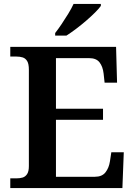

<svg xmlns="http://www.w3.org/2000/svg" viewBox="-20 -951 682 971"><path d="M32 0V-49H63Q80 -49 94 -53Q108 -57 117 -70.5Q126 -84 126 -111V-598Q126 -628 117.5 -642Q109 -656 95 -660.5Q81 -665 63 -665H32V-714H567L572 -533H509L504 -579Q500 -614 483.5 -635.5Q467 -657 431 -657H263V-401H501V-345H263V-57H460Q496 -57 513.5 -79.5Q531 -102 536 -135L543 -181H606L599 0ZM259 -784Q274 -803 291.5 -829Q309 -855 325.5 -882Q342 -909 352 -931H490V-921Q481 -908 461 -888Q441 -868 415.5 -846Q390 -824 364 -804.5Q338 -785 316 -771H259Z"/></svg>

Font: Noto Serif Gujarati SemiBold
Style: Regular
Weight: 600
Version: Version 2.102